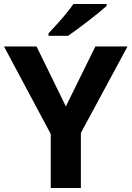

<svg xmlns="http://www.w3.org/2000/svg" viewBox="-20 -948 664 968"><path d="M312 -411.6 460.9 -713.9H623L387.7 -277.8V0H235.8V-272.5L0 -713.9H164.1ZM350.1 -927.7H517.6V-918Q486.8 -890.1 427 -844Q367.2 -797.9 323.7 -767.6H224.6V-779.8Q316.9 -877.9 350.1 -927.7Z"/></svg>

Font: Viking Open Sans
Style: Bold
Weight: 700
Foundry: Ascender Corporation
Version: Version 2.001